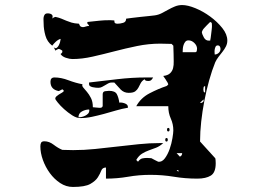

<svg xmlns="http://www.w3.org/2000/svg" viewBox="-20 -754 1040 761"><path d="M220 -600Q210 -597 201 -588.5Q192 -580 187 -573Q167 -588 160 -613Q153 -638 153 -660Q153 -666 152.5 -673Q152 -680 153 -686Q154 -692 157.5 -696.5Q161 -701 169 -701Q179 -701 185 -696.5Q191 -692 187 -680Q188 -682 193 -684.5Q198 -687 200 -687Q214 -684 223.5 -680Q233 -676 242.5 -672Q252 -668 263.5 -664.5Q275 -661 293 -660Q296 -651 300.5 -648.5Q305 -646 310 -646.5Q315 -647 320.5 -649Q326 -651 332 -651Q332 -653 333 -653Q333 -654 330 -656.5Q327 -659 327 -660Q326 -661 326 -663Q326 -666 327 -667Q356 -670 374 -672Q392 -674 417 -674L433 -673Q433 -664 436.5 -662Q440 -660 446 -660Q456 -660 468 -663.5Q480 -667 480 -680Q486 -681 502.5 -683Q519 -685 537 -687Q555 -689 571 -690.5Q587 -692 593 -693Q608 -695 621.5 -702Q635 -709 647.5 -716Q660 -723 673.5 -728.5Q687 -734 702 -734Q724 -734 754.5 -721.5Q785 -709 813 -688.5Q841 -668 861 -643Q881 -618 881 -593Q881 -581 875.5 -570Q870 -559 862 -549Q854 -539 846 -528.5Q838 -518 833 -507Q820 -475 809 -435.5Q798 -396 790 -354.5Q782 -313 777.5 -272Q773 -231 773 -196V-193L833 -127Q834 -126 834.5 -118.5Q835 -111 835 -107Q835 -70 815.5 -58Q796 -46 762 -46Q714 -46 669 -53.5Q624 -61 576 -61Q531 -61 488 -53.5Q445 -46 400 -46V-90Q386 -90 381.5 -78Q377 -66 368 -51.5Q359 -37 338 -25Q317 -13 269 -13Q242 -13 218.5 -28.5Q195 -44 177.5 -68Q160 -92 150 -120Q140 -148 140 -174Q140 -183 143 -188.5Q146 -194 156 -194Q175 -194 192.5 -180.5Q210 -167 227 -160L270 -159Q314 -159 357 -163.5Q400 -168 443.5 -173Q487 -178 530 -182.5Q573 -187 617 -187H627Q613 -174 598.5 -168.5Q584 -163 570 -158Q556 -153 543 -145Q530 -137 520 -120L527 -113Q535 -124 543.5 -126Q552 -128 563 -128L580 -127Q582 -126 593 -120Q604 -114 607 -113Q622 -111 633.5 -126.5Q645 -142 652.5 -163.5Q660 -185 663.5 -206.5Q667 -228 667 -237Q667 -262 657 -284Q647 -306 647 -333H520Q538 -366 572.5 -384Q607 -402 640 -413Q642 -414 644.5 -416.5Q647 -419 647 -420Q647 -421 644.5 -426Q642 -431 640 -433Q639 -436 633.5 -443.5Q628 -451 627 -453Q645 -455 654 -463.5Q663 -472 666 -484Q669 -496 668.5 -511Q668 -526 668 -541L667 -573L660 -580L615 -581Q569 -581 523 -571.5Q477 -562 433 -550.5Q389 -539 347 -529.5Q305 -520 267 -520Q256 -520 241 -525Q226 -530 220 -540Q223 -541 227 -547V-553Q225 -555 220 -557.5Q215 -560 213 -560Q211 -560 206 -557.5Q201 -555 200 -553L193 -567Q199 -561 204 -564Q209 -567 212.5 -573.5Q216 -580 218 -587Q220 -594 220 -597ZM820 -654Q820 -658 819.5 -661.5Q819 -665 813 -667Q811 -665 807.5 -661.5Q804 -658 799.5 -653.5Q795 -649 791.5 -645Q788 -641 787 -640Q785 -638 782.5 -633Q780 -628 780 -627Q781 -618 788 -605.5Q795 -593 807 -593H813Q814 -596 815 -603.5Q816 -611 817 -619.5Q818 -628 819 -636Q820 -644 820 -647ZM753 -547Q759 -547 760 -552.5Q761 -558 761 -561Q761 -573 750.5 -583.5Q740 -594 727 -594Q719 -594 714.5 -588.5Q710 -583 707.5 -575.5Q705 -568 704.5 -560Q704 -552 704 -547ZM854 -560Q854 -565 851.5 -569.5Q849 -574 843 -574Q837 -574 834.5 -569Q832 -564 831 -558Q830 -552 830.5 -546Q831 -540 831 -538Q840 -538 847 -544.5Q854 -551 854 -560ZM487 -327Q463 -323 439.5 -316Q416 -309 392 -302.5Q368 -296 344.5 -291Q321 -286 298 -286Q283 -286 266 -297Q249 -308 234 -321.5Q219 -335 209 -347.5Q199 -360 199 -363Q199 -368 203.5 -372Q208 -376 213.5 -379.5Q219 -383 224.5 -386Q230 -389 233 -393Q233 -395 230.5 -397.5Q228 -400 227 -400Q226 -400 220 -396.5Q214 -393 213 -393Q180 -399 180 -430Q180 -447 196 -447Q222 -447 251 -436Q280 -425 307 -420Q304 -414 310 -407Q316 -400 324.5 -390Q333 -380 340.5 -365.5Q348 -351 348 -329Q351 -329 364 -327.5Q377 -326 380 -327Q382 -327 384.5 -329.5Q387 -332 387 -333V-380Q387 -391 396.5 -392.5Q406 -394 412 -394Q436 -394 443 -381Q450 -368 453 -347Q461 -349 474 -344.5Q487 -340 487 -330ZM587 -447Q582 -438 578 -435.5Q574 -433 567 -433Q563 -433 559 -434Q555 -435 553 -440Q542 -433 537.5 -424Q533 -415 528.5 -406.5Q524 -398 516 -392Q508 -386 490 -386Q471 -386 458 -399.5Q445 -413 433 -427H423Q415 -427 409 -423.5Q403 -420 397 -416.5Q391 -413 384.5 -409.5Q378 -406 370 -406Q366 -406 359.5 -406.5Q353 -407 347 -408.5Q341 -410 337 -412.5Q333 -415 333 -420V-427Q385 -433 444 -440Q503 -447 560 -447ZM793 -413Q788 -412 787 -408Q786 -404 786 -400Q786 -396 787 -392Q788 -388 793 -387ZM787 -360 773 -347Q774 -346 777 -346Q779 -346 780 -347Q784 -348 787 -353ZM334 -317Q334 -319 333 -320Q319 -320 305 -312.5Q291 -305 291 -289Q297 -289 304 -290.5Q311 -292 318 -295.5Q325 -299 329.5 -304Q334 -309 334 -317ZM647 -233Q642 -233 642 -240Q642 -247 647 -247Q652 -247 652 -240Q652 -233 647 -233ZM640 -193Q635 -193 635 -200Q635 -207 640 -207Q645 -207 645 -200Q645 -193 640 -193ZM680 -147 693 -133Q702 -137 702 -147ZM687 -80H680L687 -73Z"/></svg>

Font: Genkaimincho
Style: Regular
Weight: 800
Designer: Dr. Ken Lunde (project architect, glyph set definition & overall production); Masataka HATTORI \u670D \u90E8 \u6B63 \u8C
Foundry: Adobe Systems Incorporated
Version: Version 1.00